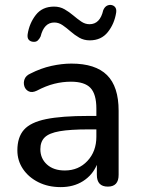

<svg xmlns="http://www.w3.org/2000/svg" viewBox="-20 -756 575 785"><path d="M116 -585Q104 -586 97.5 -593.5Q91 -601 93 -616Q100 -661 126.5 -695Q153 -729 201 -729Q225 -729 244 -718Q263 -707 279.5 -693Q296 -679 312 -668Q328 -657 346 -657Q389 -657 402 -714Q411 -736 432 -736Q444 -735 450.5 -727Q457 -719 455 -705Q448 -659 421 -625Q394 -591 347 -591Q323 -591 304 -602Q285 -613 268.5 -627.5Q252 -642 236 -653Q220 -664 202 -664Q160 -664 146 -607Q142 -598 135 -591Q128 -584 116 -585ZM228 9Q177 9 137 -11Q97 -31 74 -65Q51 -99 51 -141Q51 -195 78 -225.5Q105 -256 168.5 -269Q232 -282 341 -282H374V-312Q374 -371 350 -396.5Q326 -422 270 -422Q236 -422 202 -413.5Q168 -405 130 -385Q111 -376 97.5 -382.5Q84 -389 79.5 -403.5Q75 -418 80.5 -432.5Q86 -447 104 -455Q147 -477 190 -486.5Q233 -496 272 -496Q370 -496 417.5 -449Q465 -402 465 -303V-41Q465 7 421 7Q376 7 376 -41V-82Q358 -40 319.5 -15.5Q281 9 228 9ZM374 -227H342Q267 -227 224 -219.5Q181 -212 163 -194.5Q145 -177 145 -146Q145 -108 172 -83.5Q199 -59 245 -59Q301 -59 337.5 -98Q374 -137 374 -197Z"/></svg>

Font: Chiron GoRound TC
Style: Regular
Weight: 400
Designer: Ryoko NISHIZUKA 西塚涼子 (kana, bopomofo & ideographs); Paul D. Hunt (Latin, Greek & Cyrillic); Sandoll Communications 산돌커뮤니
Foundry: Adobe
Version: Version 1.000;hotconv 1.1.1;makeotfexe 2.6.0